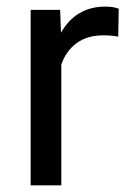

<svg xmlns="http://www.w3.org/2000/svg" viewBox="-20 -558 395 578"><path d="M72.3 0V-528.3H161.1L163.6 -459.5Q208.5 -538.1 296.9 -538.1Q321.8 -538.1 337.4 -531.7L335.9 -447.8Q314 -451.7 292 -451.7Q243.2 -451.7 211.2 -428.5Q179.2 -405.3 164.6 -363.8V0Z"/></svg>

Font: Bert Sans Medium
Style: Regular
Weight: 500
Designer: Christian Robertson, Adam Twardoch, & Cristiano Sobral
Foundry: Google
Version: Version 12.135;January 10, 2020;FontCreator 12.0.0.2547 64-b